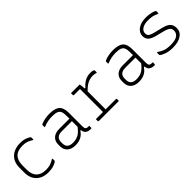

<svg xmlns="http://www.w3.org/2000/svg" viewBox="218 -1545 2564 2564"><g transform="rotate(-45 1500.0 -263.0)"><path d="M337 -536Q400 -536 440.5 -519.5Q481 -503 492 -492Q498 -486 498 -479V-443H486Q455 -464 421 -476.5Q387 -489 337 -489Q241 -489 195.5 -440.5Q150 -392 150 -298V-221Q150 -131 198 -83Q244 -37 332 -37Q384 -37 418 -49Q452 -61 486 -83H498V-45Q498 -40 495 -37Q477 -19 433 -4.5Q389 10 333 10Q225 10 162.5 -50.5Q100 -111 100 -214V-306Q100 -384 131.5 -435Q163 -486 216.5 -511Q270 -536 337 -536Z M1085 -361V-106Q1085 -70 1098 -57Q1109 -46 1134 -46H1155V-11Q1155 0 1144 0H1132Q1095 0 1067.5 -19Q1040 -38 1036 -83H1024Q996 -38 951 -14Q906 10 842 10Q769 10 727 -27Q685 -64 685 -131V-159Q685 -227 727 -263.5Q769 -300 842 -300H1035V-356Q1035 -407 1022.5 -435Q1010 -463 979.5 -474.5Q949 -486 894 -486Q848 -486 810.5 -478.5Q773 -471 732 -454H720V-492Q720 -497 723 -500Q728 -505 752 -513.5Q776 -522 813 -529Q850 -536 894 -536Q995 -536 1040 -496Q1085 -456 1085 -361ZM735 -132Q735 -38 842 -38Q898 -38 942.5 -60Q987 -82 1035 -146V-253H842Q786 -253 759 -226Q735 -202 735 -158Z M1280 -46H1415V-480H1301Q1290 -480 1290 -491V-526H1455Q1456 -526 1457.5 -510.5Q1459 -495 1465 -440H1477Q1515 -486 1561.5 -511Q1608 -536 1663 -536Q1692 -536 1706.5 -532Q1721 -528 1725 -524Q1730 -519 1730 -510V-477H1718Q1694 -486 1661 -486Q1616 -486 1569.5 -466Q1523 -446 1465 -386V-46H1659Q1670 -46 1670 -35V0H1291Q1280 0 1280 -11Z M2285 -361V-106Q2285 -70 2298 -57Q2309 -46 2334 -46H2355V-11Q2355 0 2344 0H2332Q2295 0 2267.5 -19Q2240 -38 2236 -83H2224Q2196 -38 2151 -14Q2106 10 2042 10Q1969 10 1927 -27Q1885 -64 1885 -131V-159Q1885 -227 1927 -263.5Q1969 -300 2042 -300H2235V-356Q2235 -407 2222.5 -435Q2210 -463 2179.5 -474.5Q2149 -486 2094 -486Q2048 -486 2010.5 -478.5Q1973 -471 1932 -454H1920V-492Q1920 -497 1923 -500Q1928 -505 1952 -513.5Q1976 -522 2013 -529Q2050 -536 2094 -536Q2195 -536 2240 -496Q2285 -456 2285 -361ZM1935 -132Q1935 -38 2042 -38Q2098 -38 2142.5 -60Q2187 -82 2235 -146V-253H2042Q1986 -253 1959 -226Q1935 -202 1935 -158Z M2689 -39Q2776 -39 2815.5 -67.5Q2855 -96 2855 -142Q2855 -167 2845.5 -183.5Q2836 -200 2810.5 -213Q2785 -226 2737 -238L2643 -261Q2567 -280 2535.5 -310Q2504 -340 2504 -390Q2504 -427 2526.5 -459.5Q2549 -492 2595 -513Q2641 -534 2713 -534Q2754 -534 2787.5 -527.5Q2821 -521 2842.5 -513Q2864 -505 2868 -500Q2871 -497 2871 -492V-454H2859Q2823 -471 2790 -479Q2757 -487 2704 -487Q2637 -487 2595.5 -461Q2554 -435 2554 -391Q2554 -369 2562.5 -354.5Q2571 -340 2594.5 -329.5Q2618 -319 2662 -308L2766 -282Q2849 -262 2877 -228.5Q2905 -195 2905 -142Q2905 -72 2846 -32Q2787 8 2684 8Q2611 8 2559.5 -10.5Q2508 -29 2488 -48Q2485 -51 2485 -56V-98H2497Q2535 -69 2578.5 -54Q2622 -39 2689 -39Z"/></g></svg>

Font: Recursive Mn Lnr St Lt
Style: Regular
Weight: 300
Monospace: yes
Version: Version 1.079;hotconv 1.0.112;makeotfexe 2.5.65598; ttfautoh